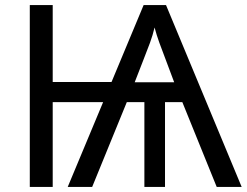

<svg xmlns="http://www.w3.org/2000/svg" viewBox="-20 -734 969 754"><path d="M632 -714 929 0H831L696 -333H628V0H547V-333H478L342 0H246L385 -333H187V0H97V-714H187V-412H418L544 -714ZM587 -626Q580 -596 569 -566Q558 -536 544 -501L509 -411H664L628 -507Q616 -538 605.5 -567Q595 -596 587 -626Z"/></svg>

Font: Noto Sans Historical
Style: Regular
Weight: 400
Designer: Monotype Design Team
Foundry: Monotype Imaging Inc.
Version: Version 2.013; ttfautohint (v1.8.4.7-5d5b)